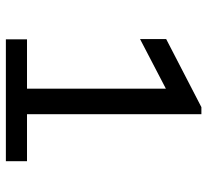

<svg xmlns="http://www.w3.org/2000/svg" viewBox="-46 -660 706 654"><g transform="rotate(90 307.0 -333.0)"><path d="M529 0H114V-72H282V-545L113 -457V-546L345 -666H369V-72H529Z"/></g></svg>

Font: Intel One Mono
Style: Regular
Weight: 400
Monospace: yes
Designer: Fred Shallcrass
Foundry: Frere-Jones Type LLC
Version: Version 1.400;hotconv 1.1.0;makeotfexe 2.6.0;FJTRelease1.4